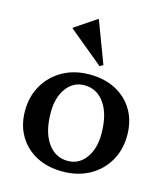

<svg xmlns="http://www.w3.org/2000/svg" viewBox="-117 -876 851 979"><g transform="rotate(15 308.0 -386.0)"><path d="M304 13Q225 13 166 -18Q107 -49 73.5 -105.5Q40 -162 40 -237Q40 -314 75 -373.5Q110 -433 171 -467Q232 -501 312 -501Q391 -501 450.5 -469.5Q510 -438 543 -381.5Q576 -325 576 -250Q576 -173 541 -113.5Q506 -54 445 -20.5Q384 13 304 13ZM316 -46Q374 -46 410.5 -95Q447 -144 447 -224Q447 -325 407 -383Q367 -441 300 -441Q242 -441 205.5 -392Q169 -343 169 -263Q169 -162 209 -104Q249 -46 316 -46ZM348 -555 166 -705V-709L279 -785H283L366 -565Z"/></g></svg>

Font: Platypi Medium
Style: Regular
Weight: 500
Designer: David Sargent
Foundry: Bolt Cutter Type
Version: Version 1.200; ttfautohint (v1.8.4.7-5d5b)